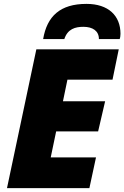

<svg xmlns="http://www.w3.org/2000/svg" viewBox="-20 -968 640 988"><path d="M202 -767H311C328 -819 367 -830 409 -830C457 -830 489 -809 489 -767H596C598 -772 600 -782 600 -794C600 -888 537 -948 425 -948C290 -948 222 -885 202 -767ZM16 0H440L474 -158H241L269 -292H485L521 -447H304L327 -558H559L591 -714H167Z"/></svg>

Font: Noto Sans UI Black
Style: Italic
Weight: 900
Italic angle: -372°
Designer: Monotype Design Team
Foundry: Monotype Imaging Inc.
Version: Version 1.901